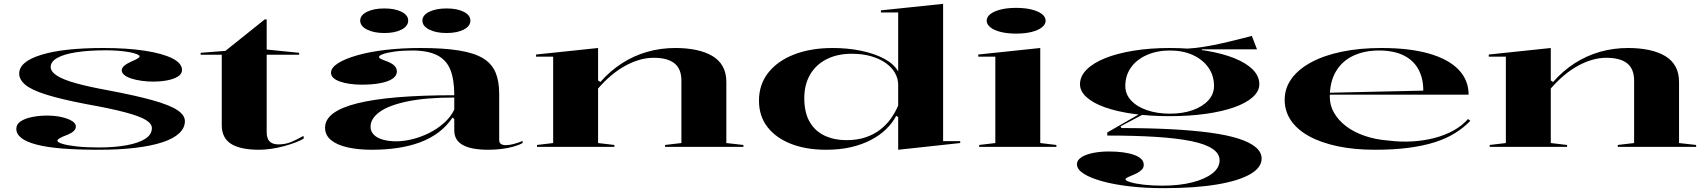

<svg xmlns="http://www.w3.org/2000/svg" viewBox="-20 -765 8887 1000"><path d="M495 15Q385 15 304 8.5Q223 2 170 -12Q117 -26 91 -46.5Q65 -67 65 -94Q65 -118 87.5 -133Q110 -148 147 -155.5Q184 -163 224 -163Q266 -163 299.5 -155.5Q333 -148 354 -135.5Q375 -123 375 -106Q375 -93 364.5 -83Q354 -73 334 -64Q304 -53 291.5 -45.5Q279 -38 279 -32Q279 -24 304.5 -16Q330 -8 378.5 -2.5Q427 3 494 3Q577 3 639.5 -8.5Q702 -20 736.5 -42Q771 -64 771 -98Q771 -121 739 -140.5Q707 -160 632 -180Q557 -200 428 -223Q298 -248 221.5 -272Q145 -296 112.5 -323Q80 -350 80 -382Q80 -444 195 -479.5Q310 -515 518 -515Q641 -515 733 -501Q825 -487 876.5 -461.5Q928 -436 928 -400Q928 -380 906.5 -366.5Q885 -353 851 -346.5Q817 -340 778 -340Q748 -340 718.5 -344Q689 -348 665.5 -355.5Q642 -363 628 -374Q614 -385 614 -399Q614 -422 665 -445Q689 -455 698 -461Q707 -467 707 -472Q707 -477 692.5 -483Q678 -489 653 -493.5Q628 -498 597 -500.5Q566 -503 532 -503Q443 -503 378 -493Q313 -483 278.5 -463.5Q244 -444 244 -416Q244 -392 276.5 -371Q309 -350 375.5 -331.5Q442 -313 541 -295Q690 -267 778 -242Q866 -217 904.5 -191Q943 -165 943 -134Q943 -99 913.5 -71Q884 -43 826 -24Q768 -5 685 5Q602 15 495 15Z M1331 15Q1231 15 1183 -16Q1135 -47 1135 -113V-480H1025V-490L1154 -500L1359 -664H1369V-507L1538 -490V-480H1369V-78Q1369 -43 1384.5 -28Q1400 -13 1430 -13Q1466 -13 1496.5 -25.5Q1527 -38 1560 -57L1563 -45Q1548 -34 1520.5 -23.5Q1493 -13 1460 -4Q1427 5 1393 10Q1359 15 1331 15Z M2171 -515Q2291 -515 2371 -502Q2451 -489 2496.5 -461Q2542 -433 2561 -387.5Q2580 -342 2580 -276V-36Q2580 -21 2589.5 -15Q2599 -9 2614 -9Q2632 -9 2655.5 -15Q2679 -21 2702 -31V-20Q2682 -9 2653 -1Q2624 7 2590.5 11Q2557 15 2524 15Q2434 15 2390 -10Q2346 -35 2346 -85Q2346 -105 2346 -115Q2346 -125 2346 -131.5Q2346 -138 2346 -145L2337 -153Q2307 -108 2264.5 -76Q2222 -44 2168.5 -24Q2115 -4 2051.5 5.5Q1988 15 1916 15Q1845 15 1790 2.5Q1735 -10 1704 -35.5Q1673 -61 1673 -100Q1673 -185 1841.5 -227Q2010 -269 2346 -269Q2346 -351 2325.5 -402Q2305 -453 2256.5 -477.5Q2208 -502 2126 -502Q2075 -502 2036 -496.5Q1997 -491 1975.5 -483.5Q1954 -476 1954 -468Q1954 -463 1964 -458Q1974 -453 1999 -444Q2047 -425 2047 -393Q2047 -360 1998 -342Q1949 -324 1867 -324Q1796 -324 1750 -340.5Q1704 -357 1704 -386Q1704 -412 1739.5 -435Q1775 -458 1839 -476.5Q1903 -495 1987.5 -505Q2072 -515 2171 -515ZM2346 -257Q2200 -257 2103 -237Q2006 -217 1958 -182.5Q1910 -148 1910 -105Q1910 -80 1928 -62.5Q1946 -45 1976.5 -37Q2007 -29 2043 -29Q2083 -29 2127.5 -40Q2172 -51 2214.5 -72Q2257 -93 2292 -124Q2327 -155 2346 -194ZM2306 -721Q2361 -721 2395.5 -703.5Q2430 -686 2430 -658Q2430 -629 2395.5 -611Q2361 -593 2306 -593Q2251 -593 2215.5 -611Q2180 -629 2180 -658Q2180 -686 2215.5 -703.5Q2251 -721 2306 -721ZM1982 -721Q2037 -721 2071.5 -703.5Q2106 -686 2106 -658Q2106 -629 2071.5 -611Q2037 -593 1982 -593Q1927 -593 1891.5 -611Q1856 -629 1856 -658Q1856 -686 1891.5 -703.5Q1927 -721 1982 -721Z M3852 -10V0H3444V-10L3529 -20V-345Q3529 -406 3493 -435Q3457 -464 3384 -464Q3347 -464 3309.5 -453Q3272 -442 3235 -421.5Q3198 -401 3163 -371.5Q3128 -342 3095 -304V-20L3180 -10V0H2777V-10L2861 -20V-470H2772V-481L3095 -515V-346L3107 -338Q3158 -396 3219.5 -435.5Q3281 -475 3351 -495Q3421 -515 3497 -515Q3558 -515 3607 -504.5Q3656 -494 3691 -473Q3726 -452 3744.5 -418.5Q3763 -385 3763 -339V-20Z M4892 -745V-30H4981V-20L4658 15V-155L4648 -162Q4628 -124 4595 -92Q4562 -60 4516 -36Q4470 -12 4412 1.5Q4354 15 4283 15Q4179 15 4100.5 -15.5Q4022 -46 3977.5 -103Q3933 -160 3933 -241Q3933 -325 3981.5 -386.5Q4030 -448 4116.5 -481.5Q4203 -515 4317 -515Q4396 -515 4465.5 -500.5Q4535 -486 4585.5 -459Q4636 -432 4658 -393V-700H4568V-711ZM4415 -485Q4341 -485 4285 -456.5Q4229 -428 4199 -376Q4169 -324 4169 -254Q4169 -178 4197.5 -129.5Q4226 -81 4276 -58Q4326 -35 4388 -35Q4444 -35 4487.5 -49.5Q4531 -64 4564 -89.5Q4597 -115 4620 -147.5Q4643 -180 4658 -215V-323Q4658 -355 4642 -384Q4626 -413 4595 -435.5Q4564 -458 4519 -471.5Q4474 -485 4415 -485Z M5272 -590Q5227 -590 5192.5 -598.5Q5158 -607 5138.5 -622.5Q5119 -638 5119 -657Q5119 -677 5138.5 -692Q5158 -707 5192.5 -715.5Q5227 -724 5272 -724Q5318 -724 5352.5 -715.5Q5387 -707 5406.5 -692Q5426 -677 5426 -657Q5426 -638 5406.5 -622.5Q5387 -607 5352.5 -598.5Q5318 -590 5272 -590ZM5080 0V-10L5164 -20V-470H5075V-481L5398 -515V-20L5482 -10V0Z M6039 215Q5945 215 5863.5 205.5Q5782 196 5720.5 179Q5659 162 5624 139.5Q5589 117 5589 90Q5589 70 5611 55Q5633 40 5671 32Q5709 24 5755 24Q5838 24 5887.5 42Q5937 60 5937 93Q5937 108 5927.5 118Q5918 128 5904 135.5Q5890 143 5876 148.5Q5862 154 5852 159Q5842 164 5842 169Q5842 176 5868 184Q5894 192 5937.5 197Q5981 202 6033 202Q6122 202 6189 185Q6256 168 6294 138.5Q6332 109 6332 70Q6332 35 6295 10Q6258 -15 6184.5 -30Q6111 -45 6001.5 -52Q5892 -59 5747 -59V-75L5923 -176L5937 -171L5816 -107L5821 -98Q5963 -98 6078.5 -92Q6194 -86 6282.5 -74Q6371 -62 6430.5 -43Q6490 -24 6520.5 2Q6551 28 6551 61Q6551 108 6491 142.5Q6431 177 6317 196Q6203 215 6039 215ZM6071 -160Q5968 -160 5882.5 -172Q5797 -184 5735 -206Q5673 -228 5639 -259Q5605 -290 5605 -326Q5605 -368 5639.5 -402.5Q5674 -437 5736 -462Q5798 -487 5884 -501Q5970 -515 6073 -515Q6176 -515 6261 -501Q6346 -487 6408.5 -462Q6471 -437 6505 -402.5Q6539 -368 6539 -326Q6539 -290 6504.5 -259Q6470 -228 6407.5 -206Q6345 -184 6259.5 -172Q6174 -160 6071 -160ZM6073 -173Q6141 -173 6192.5 -191.5Q6244 -210 6273.5 -242.5Q6303 -275 6303 -317Q6303 -372 6273.5 -413.5Q6244 -455 6192.5 -478.5Q6141 -502 6073 -502Q6006 -502 5953 -478.5Q5900 -455 5870.5 -413.5Q5841 -372 5841 -317Q5841 -275 5870.5 -242.5Q5900 -210 5953 -191.5Q6006 -173 6073 -173ZM6240 -492 6112 -510Q6157 -510 6202.5 -515Q6248 -520 6291.5 -528.5Q6335 -537 6374.5 -546.5Q6414 -556 6446 -564Q6478 -572 6500 -578L6527 -508H6240Z M7175 -515Q7321 -515 7422.5 -486Q7524 -457 7576.5 -402.5Q7629 -348 7629 -272H6904V-282L7393 -293Q7393 -358 7367 -405Q7341 -452 7289.5 -477Q7238 -502 7162 -502Q7087 -502 7029 -475Q6971 -448 6938.5 -394Q6906 -340 6906 -260Q6906 -216 6928.5 -177Q6951 -138 6991 -107.5Q7031 -77 7087.5 -57.5Q7144 -38 7211 -33Q7275 -25 7335.5 -28.5Q7396 -32 7450 -46Q7504 -60 7549 -84.5Q7594 -109 7626 -145L7638 -136Q7604 -100 7558 -71.5Q7512 -43 7452 -24Q7392 -5 7315 5Q7238 15 7142 15Q7033 15 6946 -3.5Q6859 -22 6797.5 -56Q6736 -90 6703.5 -138Q6671 -186 6671 -245Q6671 -306 6707 -355.5Q6743 -405 6810 -441Q6877 -477 6970 -496Q7063 -515 7175 -515Z M8814 -10V0H8406V-10L8491 -20V-345Q8491 -406 8455 -435Q8419 -464 8346 -464Q8309 -464 8271.5 -453Q8234 -442 8197 -421.5Q8160 -401 8125 -371.5Q8090 -342 8057 -304V-20L8142 -10V0H7739V-10L7823 -20V-470H7734V-481L8057 -515V-346L8069 -338Q8120 -396 8181.5 -435.5Q8243 -475 8313 -495Q8383 -515 8459 -515Q8520 -515 8569 -504.5Q8618 -494 8653 -473Q8688 -452 8706.5 -418.5Q8725 -385 8725 -339V-20Z"/></svg>

Font: Kalnia Expanded
Style: Regular
Weight: 400
Width: 7
Designer: Frida Medrano
Foundry: Frida Medrano
Version: Version 1.105